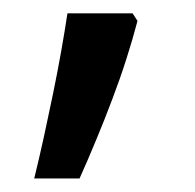

<svg xmlns="http://www.w3.org/2000/svg" viewBox="-20 -136 290 285"><path d="M176.8 -116.2 184.1 -105Q177.2 -78.6 167.7 -48.8Q158.2 -19 146.7 11.2Q135.3 41.5 122.8 71.5Q110.4 101.6 98.1 128.9H30.8Q38.1 99.1 45.2 66.9Q52.2 34.7 58.8 2.7Q65.4 -29.3 70.8 -59.8Q76.2 -90.3 80.1 -116.2Z"/></svg>

Font: Noto Sans Khmer UI
Style: Regular
Weight: 400
Designer: Danh Hong
Foundry: Danh Hong
Version: Version 1.03